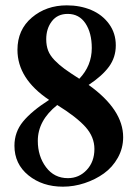

<svg xmlns="http://www.w3.org/2000/svg" viewBox="-20 -683 509 714"><path d="M213.9 11.2Q137.7 11.2 85.7 -31Q33.7 -73.2 33.7 -141.1Q33.7 -191.9 65.7 -231Q97.7 -270 162.6 -311.5Q44.9 -390.1 44.9 -497.6Q44.9 -572.3 98.4 -617.7Q151.9 -663.1 228.5 -663.1Q278.3 -663.1 319.3 -645.8Q360.4 -628.4 385.5 -594Q410.6 -559.6 410.6 -514.2Q410.6 -469.7 385.3 -435.1Q359.9 -400.4 309.6 -367.2Q438 -275.4 438 -172.9Q438 -131.8 418.2 -96.4Q398.4 -61 366.5 -38.1Q334.5 -15.1 294.7 -2Q254.9 11.2 213.9 11.2ZM151.9 -537.1Q151.9 -513.7 158.9 -495.1Q166 -476.6 183.3 -458.7Q200.7 -440.9 220.2 -426.8Q239.7 -412.6 274.9 -390.1Q321.3 -438.5 321.3 -504.4Q321.3 -560.5 297.9 -595.9Q274.4 -631.3 231.9 -631.3Q193.8 -631.3 172.9 -604Q151.9 -576.7 151.9 -537.1ZM232.4 -20.5Q273.9 -20.5 302.5 -51Q331.1 -81.5 331.1 -128.9Q331.1 -173.8 297.9 -210.9Q264.6 -248 192.9 -292.5Q120.6 -234.9 120.6 -159.2Q120.6 -102.1 151.1 -61.3Q181.6 -20.5 232.4 -20.5Z"/></svg>

Font: Elstob 14pt
Style: Bold
Weight: 700
Designer: Peter S. Baker
Version: Version 1.015